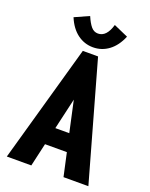

<svg xmlns="http://www.w3.org/2000/svg" viewBox="-149 -879 748 958"><g transform="rotate(20 225.0 -400.5)"><path d="M310 0 283 -123H167L139 0H9L185 -625H266L442 0ZM226 -381 188 -216H262ZM291 -801 368 -767Q346 -714 309 -686.5Q272 -659 226 -659Q180 -659 143 -686.5Q106 -714 84 -767L160 -801Q174 -768 189 -750Q204 -732 226 -732Q271 -732 291 -801Z"/></g></svg>

Font: Inconsolata SemiCondensed Black
Style: Regular
Weight: 900
Width: 4
Monospace: yes
Designer: Raph Levien, Cyreal, Brenton Simpson
Foundry: Raph Levien, Cyreal, Google
Version: Version 3.001; ttfautohint (v1.8.2.53-6de2)